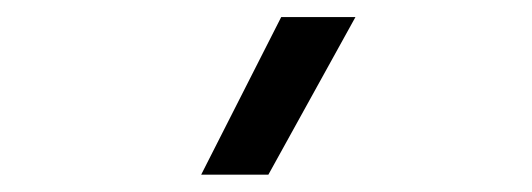

<svg xmlns="http://www.w3.org/2000/svg" viewBox="-20 -815 626 226"><path d="M216.8 -609.4H295.9L398.4 -794.9H311Z"/></svg>

Font: Cascadia Code SemiLight
Style: Regular
Weight: 350
Monospace: yes
Designer: Aaron Bell
Foundry: Saja Typeworks
Version: Version 2404.023